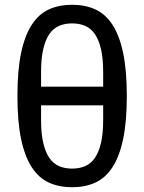

<svg xmlns="http://www.w3.org/2000/svg" viewBox="-20 -772 605 804"><path d="M282 -752Q336 -752 378.5 -733Q421 -714 450.5 -669Q480 -624 495.5 -551Q511 -478 511 -370Q511 -262 495.5 -189Q480 -116 450.5 -71Q421 -26 378.5 -7Q336 12 282 12Q228 12 185.5 -7Q143 -26 113.5 -71Q84 -116 68.5 -189Q53 -262 53 -370Q53 -478 68.5 -551Q84 -624 113.5 -669Q143 -714 185.5 -733Q228 -752 282 -752ZM152 -409H412V-470Q412 -527 403 -566Q394 -605 377.5 -629Q361 -653 337 -663.5Q313 -674 282 -674Q251 -674 227 -663.5Q203 -653 186.5 -629Q170 -605 161 -566Q152 -527 152 -470ZM282 -66Q313 -66 337 -76.5Q361 -87 377.5 -111Q394 -135 403 -174Q412 -213 412 -270V-331H152V-270Q152 -213 161 -174Q170 -135 186.5 -111Q203 -87 227 -76.5Q251 -66 282 -66Z"/></svg>

Font: IBM Plex Sans Text
Style: Regular
Weight: 450
Designer: Mike Abbink, Paul van der Laan, Pieter van Rosmalen
Foundry: Bold Monday
Version: Version 3.005